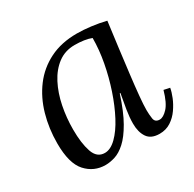

<svg xmlns="http://www.w3.org/2000/svg" viewBox="-121 -640 790 781"><g transform="rotate(-30 274.0 -250.0)"><path d="M329 -511Q359 -511 395 -506.5Q431 -502 463 -494Q455 -434 447.5 -374.5Q440 -315 433.5 -261.5Q427 -208 423 -165.5Q419 -123 419 -99Q419 -79 422 -59Q425 -39 447 -39Q464 -39 484.5 -61Q505 -83 520 -136L548 -130Q545 -112 535.5 -88.5Q526 -65 510 -42Q494 -19 471 -4Q448 11 418 11Q378 11 361 -14Q344 -39 344 -79Q344 -108 349.5 -142Q355 -176 362 -213H359Q335 -139 309.5 -94.5Q284 -50 258.5 -27Q233 -4 209 3.5Q185 11 164 11Q110 11 73.5 -29Q37 -69 37 -163Q37 -233 55 -296Q73 -359 109.5 -407.5Q146 -456 201 -483.5Q256 -511 329 -511ZM298 -475Q253 -475 219.5 -450Q186 -425 164 -382.5Q142 -340 131.5 -287.5Q121 -235 121 -180Q121 -116 135 -74.5Q149 -33 186 -33Q213 -33 240.5 -60Q268 -87 292 -132.5Q316 -178 335 -234.5Q354 -291 365 -350Q376 -409 376 -463Q361 -469 341 -472Q321 -475 298 -475Z"/></g></svg>

Font: Lora
Style: Italic
Weight: 400
Italic angle: -3°
Designer: Olga Karpushina, Alexei Vanyashin (Cyrillic)
Foundry: Cyreal
Version: Version 3.008